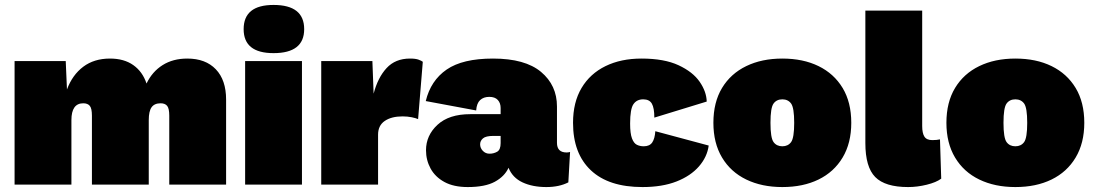

<svg xmlns="http://www.w3.org/2000/svg" viewBox="-20 -747 4428 777"><path d="M39 0V-500H246L251 -385Q273 -444 317 -477Q361 -510 425 -510Q482 -510 519.5 -483.5Q557 -457 573 -409Q596 -457 638 -483.5Q680 -510 738 -510Q812 -510 853.5 -466.5Q895 -423 895 -344V0H665V-279Q665 -308 656.5 -318.5Q648 -329 630 -329Q605 -329 593.5 -313Q582 -297 582 -261V0H352V-279Q352 -308 343.5 -318.5Q335 -329 317 -329Q269 -329 269 -261V0Z M1202 -500V0H972V-500ZM1087 -727Q1211 -727 1211 -629Q1211 -532 1087 -532Q966 -532 966 -629Q966 -727 1087 -727Z M1280 0V-500H1487L1492 -368Q1509 -433 1544.5 -471.5Q1580 -510 1639 -510Q1662 -510 1674 -505.5Q1686 -501 1691 -497L1672 -265Q1663 -269 1646 -272.5Q1629 -276 1609 -276Q1564 -276 1537 -257.5Q1510 -239 1510 -202V0Z M2006 -310Q2006 -330 1994.5 -342.5Q1983 -355 1960 -355Q1937 -355 1923 -342Q1909 -329 1907 -300L1703 -338Q1723 -421 1787.5 -465.5Q1852 -510 1975 -510Q2105 -510 2169.5 -456Q2234 -402 2234 -316V-169Q2234 -130 2273 -130Q2281 -130 2287 -132L2280 -9Q2243 10 2191 10Q2135 10 2094.5 -9Q2054 -28 2038 -68Q2022 -33 1982.5 -11.5Q1943 10 1873 10Q1816 10 1778.5 -10.5Q1741 -31 1722.5 -65Q1704 -99 1704 -139Q1704 -199 1750.5 -242Q1797 -285 1883 -285H2006ZM1961 -125Q1978 -125 1992 -133Q2006 -141 2006 -168V-197H1977Q1946 -197 1934.5 -187Q1923 -177 1923 -163Q1923 -148 1934 -136.5Q1945 -125 1961 -125Z M2576 -510Q2668 -510 2726 -483Q2784 -456 2811.5 -416Q2839 -376 2840 -336L2628 -271Q2628 -310 2618 -327.5Q2608 -345 2583 -345Q2557 -345 2543.5 -325.5Q2530 -306 2530 -247Q2530 -207 2537.5 -187Q2545 -167 2557.5 -161Q2570 -155 2585 -155Q2609 -155 2619.5 -170.5Q2630 -186 2632 -216L2848 -158Q2842 -112 2808.5 -73.5Q2775 -35 2717.5 -12.5Q2660 10 2580 10Q2443 10 2371 -58Q2299 -126 2299 -250Q2299 -333 2333.5 -391Q2368 -449 2430.5 -479.5Q2493 -510 2576 -510Z M3146 -510Q3230 -510 3292.5 -479.5Q3355 -449 3390 -391Q3425 -333 3425 -250Q3425 -168 3390 -109.5Q3355 -51 3292.5 -20.5Q3230 10 3146 10Q3063 10 3000 -20.5Q2937 -51 2902 -109.5Q2867 -168 2867 -250Q2867 -333 2902 -391Q2937 -449 3000 -479.5Q3063 -510 3146 -510ZM3146 -345Q3123 -345 3110.5 -328Q3098 -311 3098 -250Q3098 -189 3110.5 -172Q3123 -155 3146 -155Q3169 -155 3181.5 -172Q3194 -189 3194 -250Q3194 -311 3181.5 -328Q3169 -345 3146 -345Z M3712 -704V-237Q3712 -208 3721 -194Q3730 -180 3753 -180Q3771 -180 3784 -183L3789 -24Q3769 -9 3730.5 0.5Q3692 10 3655 10Q3562 10 3522 -30.5Q3482 -71 3482 -168V-704Z M4089 -510Q4173 -510 4235.5 -479.5Q4298 -449 4333 -391Q4368 -333 4368 -250Q4368 -168 4333 -109.5Q4298 -51 4235.5 -20.5Q4173 10 4089 10Q4006 10 3943 -20.5Q3880 -51 3845 -109.5Q3810 -168 3810 -250Q3810 -333 3845 -391Q3880 -449 3943 -479.5Q4006 -510 4089 -510ZM4089 -345Q4066 -345 4053.5 -328Q4041 -311 4041 -250Q4041 -189 4053.5 -172Q4066 -155 4089 -155Q4112 -155 4124.5 -172Q4137 -189 4137 -250Q4137 -311 4124.5 -328Q4112 -345 4089 -345Z"/></svg>

Font: Prodigy Sans Black
Style: Regular
Weight: 900
Designer: Wei Huang
Foundry: Wei Huang
Version: Version 1.003; ttfautohint (v1.8.3)